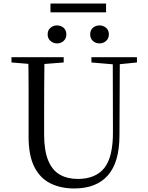

<svg xmlns="http://www.w3.org/2000/svg" viewBox="-20 -1052 837 1088"><path d="M303 -806Q282 -806 266 -820Q250 -834 250 -857Q250 -881 266 -894.5Q282 -908 303 -908Q325 -908 340.5 -894.5Q356 -881 356 -857Q356 -834 340.5 -820Q325 -806 303 -806ZM544 -806Q522 -806 506.5 -820Q491 -834 491 -857Q491 -881 506.5 -894.5Q522 -908 544 -908Q565 -908 581 -894.5Q597 -881 597 -857Q597 -834 581 -820Q565 -806 544 -806ZM266 -982V-1032H581V-982ZM401 16Q324 16 265.5 -13Q207 -42 174.5 -106.5Q142 -171 142 -276V-391Q142 -476 142 -560.5Q142 -645 140 -728H232Q231 -645 230.5 -561Q230 -477 230 -391V-291Q230 -199 253 -143Q276 -87 319 -62.5Q362 -38 420 -38Q522 -38 571.5 -100.5Q621 -163 620 -306L619 -728H659L657 -286Q657 -133 591.5 -58.5Q526 16 401 16ZM45 -698V-728H341V-698L201 -687H180ZM498 -698V-728H756V-698L647 -687H626Z"/></svg>

Font: Noto Serif TC
Style: Regular
Weight: 400
Designer: Ryoko NISHIZUKA  (kana & ideographs); Frank Grießhammer (Latin, Greek & Cyrillic); Wenlong ZHANG  (bopomofo); Sandoll Co
Foundry: Adobe
Version: Version 2.003-H1;hotconv 1.1.1;makeotfexe 2.6.0